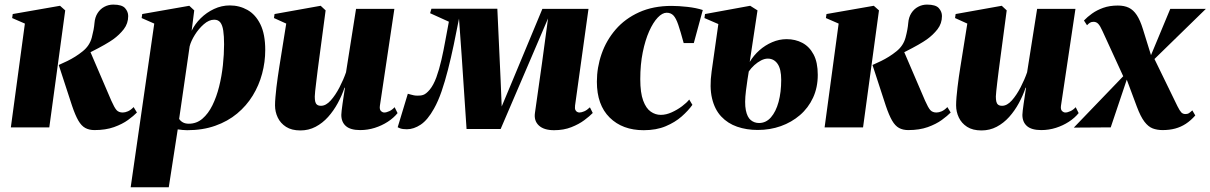

<svg xmlns="http://www.w3.org/2000/svg" viewBox="-20 -540 5132 814"><path d="M26 0 85.5 -440 31.5 -463.5 34 -480.5 234.5 -515.5 256.5 -496 189 0ZM380.5 11.5Q358 11.5 341.5 2.5Q325 -6.5 312 -29Q299 -51.5 285.5 -91.5L229 -264.5Q248.5 -273 265.8 -281.5Q283 -290 299 -300Q315 -310 330.5 -322.5Q360 -346 369.2 -381Q378.5 -416 380.5 -442Q382.5 -467 393.8 -484.5Q405 -502 422.5 -511.2Q440 -520.5 460 -520.5Q497 -520.5 510.2 -505.5Q523.5 -490.5 523.5 -472Q523.5 -440.5 504.8 -416.2Q486 -392 459.5 -373Q447 -364 423 -350.2Q399 -336.5 369.2 -321.5Q339.5 -306.5 309 -293Q278.5 -279.5 252 -270.5L361 -325L452 -113Q465 -83.5 474.2 -73.2Q483.5 -63 500.5 -63Q510.5 -63 522.5 -68.2Q534.5 -73.5 546.5 -86L560.5 -63Q547 -49 523 -31.5Q499 -14 463.5 -1.2Q428 11.5 380.5 11.5Z M534 254 634 -440 580.5 -463.5 583 -480.5 782.5 -515.5 803.5 -496 792.5 -409.5Q806 -438 830.8 -462.5Q855.5 -487 887.5 -502Q919.5 -517 954.5 -517Q995 -517 1029.2 -497.8Q1063.5 -478.5 1084 -436.8Q1104.5 -395 1104.5 -328Q1104.5 -277 1091.2 -227.5Q1078 -178 1051.5 -134.8Q1025 -91.5 985.2 -58.5Q945.5 -25.5 892.5 -6.8Q839.5 12 773.5 12Q764.5 12 754 11Q743.5 10 733.5 8.5L695.5 254ZM739.5 -36Q744.5 -27.5 754.8 -21.5Q765 -15.5 780.5 -15.5Q813.5 -15.5 838.2 -36.8Q863 -58 880.5 -93.5Q898 -129 909 -173Q920 -217 925 -263.5Q930 -310 930 -352Q930 -387 926.5 -410.2Q923 -433.5 914 -445Q905 -456.5 888 -456.5Q866 -456.5 844 -437.2Q822 -418 805.8 -391.8Q789.5 -365.5 784 -343.5Z M1253.5 13Q1216.5 13 1192.8 -2.2Q1169 -17.5 1157.5 -41.8Q1146 -66 1146 -93.5Q1146 -109 1147.8 -128.8Q1149.5 -148.5 1152 -170.5Q1154.5 -192.5 1157.8 -214.2Q1161 -236 1164 -255.5L1193.5 -440L1141.5 -463.5L1144 -480.5L1339.5 -515.5L1360.5 -496L1332.5 -285.5Q1329.5 -264.5 1326.5 -240Q1323.5 -215.5 1320.8 -193Q1318 -170.5 1316.2 -153.8Q1314.5 -137 1314.5 -131Q1314.5 -119 1316.2 -110.2Q1318 -101.5 1323.8 -96.5Q1329.5 -91.5 1341 -91.5Q1362 -91.5 1382.2 -114.2Q1402.5 -137 1419.5 -170Q1436.5 -203 1447 -233.5L1489.5 -502.5H1652L1590.5 -91Q1588.5 -75.5 1595.2 -69.2Q1602 -63 1609 -63Q1618.5 -63 1630.8 -68.8Q1643 -74.5 1653 -85.5L1665.5 -60.5Q1649 -40 1624 -23.8Q1599 -7.5 1569 2Q1539 11.5 1507 11.5Q1466 11.5 1446.5 -5.5Q1427 -22.5 1427 -53Q1427 -59 1428.5 -71.5Q1430 -84 1432.2 -100Q1434.5 -116 1437.2 -133.8Q1440 -151.5 1442.5 -168H1440.5Q1429.5 -135 1412 -102.8Q1394.5 -70.5 1371 -44.2Q1347.5 -18 1318 -2.5Q1288.5 13 1253.5 13Z M2329 12Q2286 12 2264.5 -8Q2243 -28 2248 -61.5L2278 -273.5L2303.5 -462L2230.5 -291.5L2102.5 7H1958L1937.5 -300.5L1926 -461Q1915 -404 1903.5 -349.2Q1892 -294.5 1879.2 -244.5Q1866.5 -194.5 1852 -152.5Q1837.5 -110.5 1820 -79.5Q1793 -31 1763.5 -11.5Q1734 8 1705 8Q1696 8 1688.8 7Q1681.5 6 1676 4Q1670.5 2 1666 -0.5L1709 -142.5Q1715.5 -141 1721.8 -139Q1728 -137 1735 -135.8Q1742 -134.5 1750 -134.5Q1756 -134.5 1761.8 -135Q1767.5 -135.5 1773.8 -137.5Q1780 -139.5 1787 -145Q1794 -150.5 1802 -160Q1818 -179.5 1830 -212.2Q1842 -245 1851.2 -285.2Q1860.5 -325.5 1868 -367.8Q1875.5 -410 1883 -448L1803.5 -484L1809 -503H2088.5L2102.5 -198.5L2107 -88.5L2153 -198.5L2279.5 -502.5H2475L2418 -92.5Q2416.5 -80.5 2419.2 -74.2Q2422 -68 2427 -65.5Q2432 -63 2436.5 -63Q2445 -63 2456.8 -68Q2468.5 -73 2481 -85L2493 -61Q2480 -47.5 2457.2 -30.5Q2434.5 -13.5 2402.2 -0.8Q2370 12 2329 12Z M2709 12Q2619 12 2564.8 -41.5Q2510.5 -95 2510.5 -193.5Q2510.5 -254 2530.5 -311.5Q2550.5 -369 2590.2 -415Q2630 -461 2689.5 -488Q2749 -515 2827.5 -515Q2857 -515 2894.8 -510.8Q2932.5 -506.5 2959.5 -497.5L2921.5 -357.5H2878.5Q2865 -407.5 2855.5 -435.2Q2846 -463 2835 -474.5Q2824 -486 2806.5 -486Q2788 -486 2768.5 -465.5Q2749 -445 2732.2 -407.5Q2715.5 -370 2705 -318.5Q2694.5 -267 2694.5 -204.5Q2694.5 -146.5 2706.8 -113.5Q2719 -80.5 2738.8 -66.8Q2758.5 -53 2781.5 -53Q2804 -53 2827.8 -63.8Q2851.5 -74.5 2871.5 -89.5Q2891.5 -104.5 2902 -118L2915.5 -95.5Q2898 -71 2870 -46.2Q2842 -21.5 2802.2 -4.8Q2762.5 12 2709 12Z M3192.5 11Q3145 11 3105.2 -2.8Q3065.5 -16.5 3037.8 -46Q3010 -75.5 2998.8 -122.8Q2987.5 -170 2997 -237L3025.5 -438L2966.5 -463.5L2969 -480.5L3160.5 -515.5L3191.5 -496L3158.5 -277.5Q3175 -305 3199.5 -326.8Q3224 -348.5 3253.8 -361.2Q3283.5 -374 3315 -374Q3352 -374 3381.8 -358.2Q3411.5 -342.5 3429.2 -309.2Q3447 -276 3447 -222.5Q3447 -169 3427 -125.8Q3407 -82.5 3371.5 -52Q3336 -21.5 3290.2 -5.2Q3244.5 11 3192.5 11ZM3198 -18.5Q3227.5 -18.5 3248.5 -42.5Q3269.5 -66.5 3280.8 -107.8Q3292 -149 3292 -201.5Q3292 -247.5 3276.5 -269.5Q3261 -291.5 3235 -291.5Q3221.5 -291.5 3206.5 -283.8Q3191.5 -276 3178 -263.8Q3164.5 -251.5 3154.5 -237Q3151.5 -221 3149 -202.5Q3146.5 -184 3142.5 -155Q3136 -103 3142 -73Q3148 -43 3163 -30.8Q3178 -18.5 3198 -18.5Z M3476 0 3535.5 -440 3481.5 -463.5 3484 -480.5 3684.5 -515.5 3706.5 -496 3639 0ZM3830.5 11.5Q3808 11.5 3791.5 2.5Q3775 -6.5 3762 -29Q3749 -51.5 3735.5 -91.5L3679 -264.5Q3698.5 -273 3715.8 -281.5Q3733 -290 3749 -300Q3765 -310 3780.5 -322.5Q3810 -346 3819.2 -381Q3828.5 -416 3830.5 -442Q3832.5 -467 3843.8 -484.5Q3855 -502 3872.5 -511.2Q3890 -520.5 3910 -520.5Q3947 -520.5 3960.2 -505.5Q3973.5 -490.5 3973.5 -472Q3973.5 -440.5 3954.8 -416.2Q3936 -392 3909.5 -373Q3897 -364 3873 -350.2Q3849 -336.5 3819.2 -321.5Q3789.5 -306.5 3759 -293Q3728.5 -279.5 3702 -270.5L3811 -325L3902 -113Q3915 -83.5 3924.2 -73.2Q3933.5 -63 3950.5 -63Q3960.5 -63 3972.5 -68.2Q3984.5 -73.5 3996.5 -86L4010.5 -63Q3997 -49 3973 -31.5Q3949 -14 3913.5 -1.2Q3878 11.5 3830.5 11.5Z M4141 13Q4104 13 4080.2 -2.2Q4056.5 -17.5 4045 -41.8Q4033.5 -66 4033.5 -93.5Q4033.5 -109 4035.2 -128.8Q4037 -148.5 4039.5 -170.5Q4042 -192.5 4045.2 -214.2Q4048.5 -236 4051.5 -255.5L4081 -440L4029 -463.5L4031.5 -480.5L4227 -515.5L4248 -496L4220 -285.5Q4217 -264.5 4214 -240Q4211 -215.5 4208.2 -193Q4205.5 -170.5 4203.8 -153.8Q4202 -137 4202 -131Q4202 -119 4203.8 -110.2Q4205.5 -101.5 4211.2 -96.5Q4217 -91.5 4228.5 -91.5Q4249.5 -91.5 4269.8 -114.2Q4290 -137 4307 -170Q4324 -203 4334.5 -233.5L4377 -502.5H4539.5L4478 -91Q4476 -75.5 4482.8 -69.2Q4489.5 -63 4496.5 -63Q4506 -63 4518.2 -68.8Q4530.5 -74.5 4540.5 -85.5L4553 -60.5Q4536.5 -40 4511.5 -23.8Q4486.5 -7.5 4456.5 2Q4426.5 11.5 4394.5 11.5Q4353.5 11.5 4334 -5.5Q4314.5 -22.5 4314.5 -53Q4314.5 -59 4316 -71.5Q4317.5 -84 4319.8 -100Q4322 -116 4324.8 -133.8Q4327.5 -151.5 4330 -168H4328Q4317 -135 4299.5 -102.8Q4282 -70.5 4258.5 -44.2Q4235 -18 4205.5 -2.5Q4176 13 4141 13Z M4909 11.5Q4886 11.5 4867.2 4.5Q4848.5 -2.5 4832 -24Q4815.5 -45.5 4799.5 -88.5L4740 -248L4764.5 -224.5L4689 0L4532.5 1L4761.5 -237L4746 -208L4654 -408.5Q4644.5 -430 4636.2 -438.8Q4628 -447.5 4616.5 -447.5Q4607 -447.5 4601 -443.8Q4595 -440 4588.5 -433L4575.5 -453Q4589.5 -468 4609.8 -482.5Q4630 -497 4657.2 -506.8Q4684.5 -516.5 4719 -516.5Q4746.5 -516.5 4765.8 -507.2Q4785 -498 4799.5 -476Q4814 -454 4825.5 -416.5L4866.5 -284.5L4852 -287.5L4941.5 -502.5H5092.5L4849.5 -265.5L4869 -301L4972 -89.5Q4981.5 -70.5 4988.2 -63.5Q4995 -56.5 5005.5 -56.5Q5014.5 -56.5 5019.5 -59.5Q5024.5 -62.5 5035 -72L5047.5 -50.5Q5028.5 -29 5007.5 -15.2Q4986.5 -1.5 4962.2 5Q4938 11.5 4909 11.5Z"/></svg>

Font: Merriweather 144pt Black
Style: Italic
Weight: 900
Italic angle: -7.8°
Version: Version 2.101